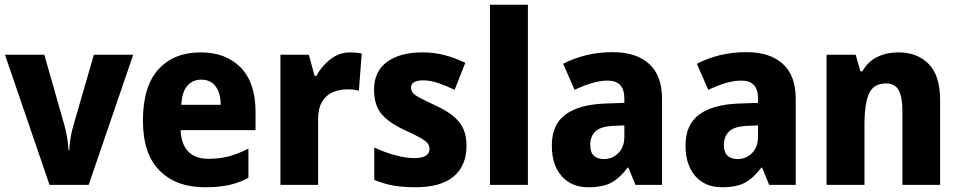

<svg xmlns="http://www.w3.org/2000/svg" viewBox="-20 -780 4051 810"><path d="M189 0 1 -549H167L253 -247Q266 -198 269 -146H272Q274 -192 288 -245L376 -549H542L354 0Z M826 -559Q934 -559 996 -494.5Q1058 -430 1058 -309V-231H742Q744 -173 773.5 -141.5Q803 -110 860 -110Q906 -110 945.5 -120.5Q985 -131 1028 -153V-30Q990 -9 946.5 0.5Q903 10 845 10Q723 10 653 -60.5Q583 -131 583 -271Q583 -415 648 -487Q713 -559 826 -559ZM829 -444Q794 -444 771 -419Q748 -394 745 -338H911Q911 -386 890 -415Q869 -444 829 -444Z M1458 -559Q1483 -559 1506 -554L1494 -397Q1476 -403 1446 -403Q1412 -403 1384 -391Q1356 -379 1339 -351Q1322 -323 1322 -277V0H1163V-549H1283L1307 -460H1315Q1335 -499 1372.5 -529Q1410 -559 1458 -559Z M1948 -165Q1948 -81 1894 -35.5Q1840 10 1732 10Q1681 10 1640.5 3Q1600 -4 1559 -21V-158Q1600 -138 1646 -125.5Q1692 -113 1728 -113Q1792 -113 1792 -152Q1792 -164 1785 -174Q1778 -184 1756 -197Q1734 -210 1688 -231Q1622 -261 1590 -298.5Q1558 -336 1558 -402Q1558 -479 1613 -519Q1668 -559 1762 -559Q1810 -559 1853.5 -548Q1897 -537 1943 -515L1898 -401Q1863 -418 1829.5 -429.5Q1796 -441 1765 -441Q1714 -441 1714 -410Q1714 -398 1721 -389Q1728 -380 1749 -368.5Q1770 -357 1813 -337Q1855 -318 1885 -296Q1915 -274 1931.5 -243Q1948 -212 1948 -165Z M2207 0H2047V-760H2207Z M2565 -560Q2664 -560 2718.5 -510.5Q2773 -461 2773 -363V0H2661L2631 -73H2628Q2596 -30 2560 -10Q2524 10 2462 10Q2391 10 2349.5 -37Q2308 -84 2308 -166Q2308 -253 2364 -295.5Q2420 -338 2528 -343L2614 -346V-364Q2614 -440 2544 -440Q2512 -440 2477 -429.5Q2442 -419 2404 -401L2356 -511Q2400 -534 2452.5 -547Q2505 -560 2565 -560ZM2569 -249Q2515 -247 2492.5 -226Q2470 -205 2470 -169Q2470 -137 2485.5 -123Q2501 -109 2527 -109Q2564 -109 2589 -134.5Q2614 -160 2614 -204V-251Z M3129 -560Q3228 -560 3282.5 -510.5Q3337 -461 3337 -363V0H3225L3195 -73H3192Q3160 -30 3124 -10Q3088 10 3026 10Q2955 10 2913.5 -37Q2872 -84 2872 -166Q2872 -253 2928 -295.5Q2984 -338 3092 -343L3178 -346V-364Q3178 -440 3108 -440Q3076 -440 3041 -429.5Q3006 -419 2968 -401L2920 -511Q2964 -534 3016.5 -547Q3069 -560 3129 -560ZM3133 -249Q3079 -247 3056.5 -226Q3034 -205 3034 -169Q3034 -137 3049.5 -123Q3065 -109 3091 -109Q3128 -109 3153 -134.5Q3178 -160 3178 -204V-251Z M3770 -559Q3850 -559 3898 -510Q3946 -461 3946 -359V0H3787V-313Q3787 -370 3771.5 -399Q3756 -428 3718 -428Q3665 -428 3646 -385Q3627 -342 3627 -253V0H3467V-549H3590L3610 -479H3618Q3641 -520 3680.5 -539.5Q3720 -559 3770 -559Z"/></svg>

Font: Noto Sans Malayalam SemiCondensed ExtraBold
Style: Regular
Weight: 800
Width: 4
Designer: Jelle Bosma - Monotype Design Team
Foundry: Monotype Imaging Inc.
Version: Version 2.104; ttfautohint (v1.8.4.7-5d5b)